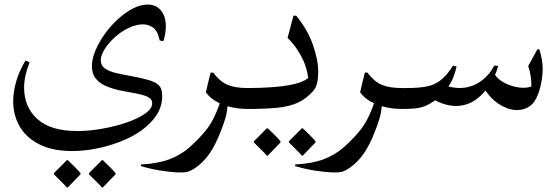

<svg xmlns="http://www.w3.org/2000/svg" viewBox="-20 -479 2461 844"><path d="M110 -205Q99 -177 92.5 -149.5Q86 -122 86 -93Q86 -9 144 44Q202 97 320 97Q371 97 428 87Q485 77 535 60Q585 43 617 21Q649 -1 649 -25Q649 -44 628.5 -53.5Q608 -63 576.5 -68.5Q545 -74 510 -81Q477 -88 448.5 -99.5Q420 -111 402 -132.5Q384 -154 384 -188Q384 -220 399.5 -257Q415 -294 440.5 -329.5Q466 -365 498 -394.5Q530 -424 564 -441.5Q598 -459 629 -459Q666 -459 687.5 -433Q709 -407 709 -363Q709 -349 706.5 -332.5Q704 -316 698 -298L682 -301Q673 -344 652.5 -358Q632 -372 609 -372Q578 -372 545 -356Q512 -340 484.5 -315Q457 -290 440 -263Q423 -236 423 -214Q423 -191 441.5 -178Q460 -165 490 -158Q520 -151 557 -144.5Q594 -138 630 -128Q663 -119 678 -104.5Q693 -90 693 -57Q693 -11 668 27Q643 65 601.5 94.5Q560 124 508 144Q456 164 401.5 174.5Q347 185 297 185Q213 185 155 156.5Q97 128 67.5 78.5Q38 29 38 -34Q38 -75 51 -120.5Q64 -166 92 -213ZM428 345Q427 343 416 332Q405 321 392 308Q379 295 371 287V282L428 225H432Q446 238 461 253Q476 268 488 282V287L432 345ZM274 345Q273 343 262 332Q251 321 238 308Q225 295 217 287V282L274 225H278Q292 238 307 253Q322 268 334 282V287L278 345Z M763 279Q722 277 680.5 270Q639 263 599 251L600 244Q674 240 723.5 221.5Q773 203 809.5 171.5Q846 140 880 100Q920 53 946 -25Q928 -33 912.5 -45Q897 -57 885 -73Q889 -91 894 -112.5Q899 -134 906 -160H917Q946 -121 979.5 -106.5Q1013 -92 1069 -92Q1091 -92 1100 -79Q1109 -66 1109 -46Q1109 -27 1100 -13.5Q1091 0 1069 0Q1046 0 1024 -3Q1002 -6 980 -12Q978 15 970.5 41Q963 67 952 94Q928 158 900 197.5Q872 237 837 260Q818 273 803 276.5Q788 280 763 279Z M1282 -410Q1332 -349 1355.5 -282Q1379 -215 1379 -162Q1379 -137 1374 -114.5Q1369 -92 1355 -77Q1325 -44 1289 -27.5Q1253 -11 1200.5 -5.5Q1148 0 1068 0Q1041 0 1020 -14.5Q999 -29 999 -45Q998 -63 1019.5 -77.5Q1041 -92 1068 -92Q1120 -92 1173 -95.5Q1226 -99 1269.5 -108.5Q1313 -118 1335 -136Q1328 -190 1301 -237.5Q1274 -285 1244 -312L1270 -410ZM1307 205Q1306 203 1295 192Q1284 181 1271 168Q1258 155 1250 147V142L1307 85H1311Q1325 98 1340 113Q1355 128 1367 142V147L1311 205ZM1153 205Q1152 203 1141 192Q1130 181 1117 168Q1104 155 1096 147V142L1153 85H1157Q1171 98 1186 113Q1201 128 1213 142V147L1157 205Z M1441 279Q1400 277 1358.5 270Q1317 263 1277 251L1278 244Q1352 240 1401.5 221.5Q1451 203 1487.5 171.5Q1524 140 1558 100Q1598 53 1624 -25Q1606 -33 1590.5 -45Q1575 -57 1563 -73Q1567 -91 1572 -112.5Q1577 -134 1584 -160H1595Q1624 -121 1657.5 -106.5Q1691 -92 1747 -92Q1769 -92 1778 -79Q1787 -66 1787 -46Q1787 -27 1778 -13.5Q1769 0 1747 0Q1724 0 1702 -3Q1680 -6 1658 -12Q1656 15 1648.5 41Q1641 67 1630 94Q1606 158 1578 197.5Q1550 237 1515 260Q1496 273 1481 276.5Q1466 280 1441 279Z M1742 0Q1714 0 1695.5 -13.5Q1677 -27 1677 -46Q1677 -66 1695.5 -79Q1714 -92 1742 -92H1767Q1819 -92 1854 -98.5Q1889 -105 1916.5 -126Q1944 -147 1971 -190L1987 -187Q1982 -163 1973.5 -141Q1965 -119 1951 -99Q1995 -87 2036 -96Q2072 -104 2102.5 -128.5Q2133 -153 2153 -191L2170 -189Q2165 -169 2156 -150Q2171 -128 2200 -113.5Q2229 -99 2261 -94.5Q2293 -90 2316 -99Q2316 -122 2313 -143Q2310 -164 2302 -189L2342 -262H2351Q2365 -217 2365.5 -179Q2366 -141 2355 -96Q2347 -63 2331.5 -37Q2316 -11 2287 -1Q2249 12 2207.5 -4Q2166 -20 2135 -54Q2129 -61 2123.5 -68.5Q2118 -76 2114 -81Q2094 -56 2068 -38.5Q2042 -21 2013 -16Q1956 -5 1893 -38Q1870 -22 1850 -13.5Q1830 -5 1805 -2.5Q1780 0 1742 0Z"/></svg>

Font: Bona Nova SC
Style: Regular
Weight: 400
Designer: Mateusz Machalski
Foundry: Capitalics
Version: Version 4.001; ttfautohint (v1.8.4.7-5d5b)